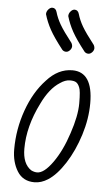

<svg xmlns="http://www.w3.org/2000/svg" viewBox="-55 -813 491 859"><g transform="rotate(5 190.5 -383.5)"><path d="M30 -130Q30 -221 60.5 -306.5Q91 -392 144 -448Q195 -505 259 -505Q351 -505 351 -365Q351 -295 328 -222Q305 -149 268.5 -92Q232 -35 193 -10Q163 9 133 9Q81 9 55.5 -32Q30 -73 30 -130ZM275 -224Q302 -304 302 -360Q302 -418 295 -432Q289 -447 280 -453Q271 -459 252 -459Q231 -459 208 -443Q162 -414 128 -343Q75 -237 75 -137Q75 -69 114 -43Q128 -36 141 -36Q172 -36 210.5 -90Q249 -144 275 -224ZM306 -592Q266 -643 247.5 -676.5Q229 -710 219 -745Q219 -757 227.5 -766.5Q236 -776 245 -776Q260 -776 265 -759Q273 -731 289 -703.5Q305 -676 344 -626Q348 -618 348 -612Q348 -602 340 -593.5Q332 -585 323 -585Q313 -585 306 -592ZM206 -592Q166 -643 147.5 -676.5Q129 -710 119 -745Q119 -757 127.5 -766.5Q136 -776 145 -776Q160 -776 165 -759Q173 -731 189 -703.5Q205 -676 244 -626Q248 -618 248 -612Q248 -602 240 -593.5Q232 -585 223 -585Q213 -585 206 -592Z"/></g></svg>

Font: Bad Script
Style: Regular
Weight: 400
Italic angle: -10°
Designer: Roman Shchyukin (Gaslight Type Foundry), Cyreal (Charset Expansion)
Foundry: Gaslight
Version: Version 2.000